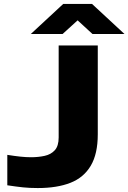

<svg xmlns="http://www.w3.org/2000/svg" viewBox="-20 -940 650 972"><path d="M171 12Q130 12 96.5 8.5Q63 5 17 -2V-156Q55 -150 83.5 -147Q112 -144 137 -144Q174 -144 206 -151Q238 -158 257.5 -179.5Q277 -201 277 -244V-710H475V-260Q475 -161 439.5 -101Q404 -41 336.5 -14.5Q269 12 171 12ZM136 -768 300 -920H446L610 -768H448L373 -837L297 -768Z"/></svg>

Font: Special Gothic Extended Bold
Style: Regular
Weight: 700
Width: 7
Designer: Alistair McCready
Foundry: Monolith
Version: Version 1.000; ttfautohint (v1.8.4.7-5d5b)